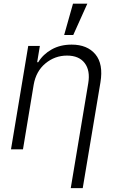

<svg xmlns="http://www.w3.org/2000/svg" viewBox="-20 -788 620 1013"><path d="M157.7 -340.9 101.2 0H38L128.9 -545.5H190.3L176.1 -459.9H181.8Q207.4 -501.8 252.7 -527.2Q297.9 -552.6 358 -552.6Q440.7 -552.6 483.3 -501.4Q525.9 -450.3 509.9 -353.3L416.5 204.5H353.3L445.7 -349.4Q456.7 -416.2 426.7 -455.4Q396.7 -494.7 333.5 -494.7Q269.5 -494.7 219.8 -453.5Q170.1 -412.3 157.7 -340.9ZM318.5 -603.3 365.1 -768.5H440.7L366.5 -603.3Z"/></svg>

Font: Inter UI Light
Style: Italic
Weight: 300
Italic angle: 9.39999°
Designer: Rasmus Andersson
Foundry: rsms
Version: 3.2;8d6f07862